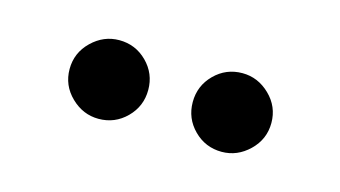

<svg xmlns="http://www.w3.org/2000/svg" viewBox="-32 -772 443 250"><g transform="rotate(15 190.0 -647.0)"><path d="M107 -594Q86 -594 70 -609.5Q54 -625 54 -647Q54 -669 70 -684.5Q86 -700 107 -700Q129 -700 144.5 -684.5Q160 -669 160 -647Q160 -625 144.5 -609.5Q129 -594 107 -594ZM273 -594Q251 -594 235.5 -609.5Q220 -625 220 -647Q220 -669 235.5 -684.5Q251 -700 273 -700Q294 -700 310 -684.5Q326 -669 326 -647Q326 -625 310 -609.5Q294 -594 273 -594Z"/></g></svg>

Font: Kiwi Maru Medium
Style: Regular
Weight: 500
Designer: Hiroki-Chan
Version: Version 1.100